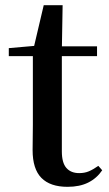

<svg xmlns="http://www.w3.org/2000/svg" viewBox="-20 -706 422 742"><path d="M163 -489V-527H355V-489ZM241 16Q174 16 140 -18.5Q106 -53 106 -126Q106 -152 106.5 -173Q107 -194 107 -223V-489H14V-520L128 -530L109 -516L149 -686H222L219 -511V-500V-121Q219 -77 236.5 -57Q254 -37 286 -37Q307 -37 323.5 -44Q340 -51 360 -65L375 -48Q354 -17 321 -0.5Q288 16 241 16Z"/></svg>

Font: Noto Serif SC ExtraLight SemiBold
Style: Regular
Weight: 600
Version: Version 2.002-H1;hotconv 1.1.0;makeotfexe 2.6.0